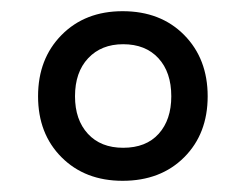

<svg xmlns="http://www.w3.org/2000/svg" viewBox="-20 -746 440 343"><path d="M199 -423Q132 -423 90 -465Q48 -507 48 -574Q48 -641 90 -683.5Q132 -726 199 -726Q267 -726 309 -683.5Q351 -641 351 -574Q351 -507 309 -465Q267 -423 199 -423ZM200 -482Q241 -482 263.5 -507Q286 -532 286 -574Q286 -617 263 -642Q240 -667 200 -667Q161 -667 137.5 -642Q114 -617 114 -574Q114 -532 137 -507Q160 -482 200 -482Z"/></svg>

Font: Noto Naskh Arabic UI
Style: Regular
Weight: 400
Designer: Monotype Design Team, David Williams, Mohamad Dakak and Nizar Qandah
Foundry: Monotype Imaging Inc.
Version: Version 2.014